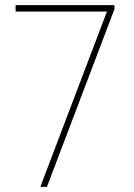

<svg xmlns="http://www.w3.org/2000/svg" viewBox="-20 -731 523 751"><path d="M427.7 -710.9V-695.3L163.6 0H137.7L398.4 -686H41V-710.9Z"/></svg>

Font: Roboto Condensed Thin
Style: Regular
Weight: 250
Width: 3
Designer: Christian Robertson
Foundry: Google
Version: Version 3.009; 2024